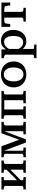

<svg xmlns="http://www.w3.org/2000/svg" viewBox="1596 -2156 783 4015"><g transform="rotate(-90 1987.5 -148.5)"><path d="M107 -83V-428Q107 -448 86.5 -455Q66 -462 35 -462H33V-510H292V-462H290Q277 -462 262 -461Q247 -460 237 -458Q227 -456 227 -452V-58Q227 -55 237 -53Q247 -51 262 -50Q277 -49 290 -49H292V0H33V-49H35Q66 -49 86.5 -55.5Q107 -62 107 -83ZM447 -58V-452Q447 -456 436 -458Q425 -460 410 -461Q395 -462 383 -462H381V-510H640V-462H638Q607 -462 587 -455Q567 -448 567 -428V-83Q567 -62 587 -55.5Q607 -49 638 -49H640V0H381V-49H383Q395 -49 410 -50Q425 -51 436 -53Q447 -55 447 -58ZM206 -85 168 -125 466 -424 504 -383Z M936 -510 1086 -106 1055 -91 1209 -510H1446V-462H1444Q1413 -462 1392.5 -455Q1372 -448 1372 -428V-83Q1372 -62 1392.5 -55.5Q1413 -49 1444 -49H1446V0H1186V-49H1188Q1201 -49 1215.5 -50Q1230 -51 1241 -53Q1252 -55 1252 -58V-488L1265 -486L1081 2H1015L831 -486L843 -488V-58Q843 -55 854 -53Q865 -51 880 -50Q895 -49 907 -49H910V0H706V-49H708Q739 -49 759 -55.5Q779 -62 779 -83V-428Q779 -448 759 -455Q739 -462 708 -462H706V-510Z M1586 -83V-428Q1586 -448 1565.5 -455Q1545 -462 1514 -462H1512V-510H1706V-58Q1706 -55 1716 -53Q1726 -51 1741 -50Q1756 -49 1769 -49H1771V0H1512V-49H1514Q1545 -49 1565.5 -55.5Q1586 -62 1586 -83ZM1900 -58V-510H2094V-462H2092Q2061 -462 2040.5 -455Q2020 -448 2020 -428V-83Q2020 -62 2040.5 -55.5Q2061 -49 2092 -49H2094V0H1835V-49H1836Q1849 -49 1863.5 -50Q1878 -51 1889 -53Q1900 -55 1900 -58ZM1666 -451V-510H1957V-451Z M2710 -255Q2710 -177 2675.5 -117Q2641 -57 2580 -23.5Q2519 10 2439 10Q2359 10 2297.5 -23.5Q2236 -57 2202 -117Q2168 -177 2168 -255Q2168 -314 2187 -362.5Q2206 -411 2242.5 -446.5Q2279 -482 2328.5 -501Q2378 -520 2439 -520Q2499 -520 2548.5 -501Q2598 -482 2634.5 -446.5Q2671 -411 2690.5 -362.5Q2710 -314 2710 -255ZM2293 -255Q2293 -192 2310.5 -145.5Q2328 -99 2360.5 -74.5Q2393 -50 2439 -50Q2485 -50 2517 -74.5Q2549 -99 2567 -145.5Q2585 -192 2585 -255Q2585 -319 2567 -365Q2549 -411 2517 -435.5Q2485 -460 2439 -460Q2393 -460 2360.5 -435.5Q2328 -411 2310.5 -365Q2293 -319 2293 -255Z M3063 223H2779V174H2780Q2801 174 2817 171.5Q2833 169 2842.5 161.5Q2852 154 2852 140V-417Q2852 -431 2845 -438Q2838 -445 2824 -449.5Q2810 -454 2788 -458L2779 -460V-510H2962V-383L2972 -376V165Q2972 168 2984 170Q2996 172 3012 173Q3028 174 3041 174H3063ZM3130 10Q3089 10 3057.5 -1.5Q3026 -13 2999.5 -36.5Q2973 -60 2949 -97L2953 -187Q2973 -144 2996 -114.5Q3019 -85 3047.5 -70Q3076 -55 3111 -55Q3144 -55 3169 -69.5Q3194 -84 3210.5 -111Q3227 -138 3235 -175.5Q3243 -213 3243 -259Q3243 -305 3235 -341Q3227 -377 3211 -402.5Q3195 -428 3171 -441.5Q3147 -455 3116 -455Q3080 -455 3051 -438.5Q3022 -422 2998 -390.5Q2974 -359 2952 -314L2949 -396Q2976 -439 3003 -466Q3030 -493 3063 -506.5Q3096 -520 3138 -520Q3207 -520 3259 -487.5Q3311 -455 3340 -396.5Q3369 -338 3369 -259Q3369 -180 3339 -119.5Q3309 -59 3255 -24.5Q3201 10 3130 10Z M3687 -451V-510H3942V-326H3882L3872 -408Q3870 -426 3861 -435.5Q3852 -445 3833.5 -448Q3815 -451 3785 -451ZM3688 -451H3590Q3560 -451 3541.5 -448Q3523 -445 3514 -435.5Q3505 -426 3503 -408L3493 -326H3433V-510H3688ZM3747 -83Q3747 -62 3767.5 -55.5Q3788 -49 3819 -49H3832V0H3543V-49H3556Q3587 -49 3607 -55.5Q3627 -62 3627 -83V-510H3747Z"/></g></svg>

Font: Roboto Serif 36pt Medium
Style: Regular
Weight: 500
Designer: Greg Gazdowicz
Foundry: Commercial Type
Version: Version 1.008